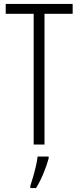

<svg xmlns="http://www.w3.org/2000/svg" viewBox="-20 -734 399 975"><path d="M206 0H151V-664H9V-714H349V-664H206ZM227 71Q217 107 200 148Q183 189 163 221H134V210Q140 192 148 164.5Q156 137 162.5 109Q169 81 171 61H227Z"/></svg>

Font: Noto Sans Thai ExtCond Light
Style: Regular
Weight: 300
Width: 2
Designer: Monotype Design Team
Foundry: Monotype Imaging Inc.
Version: Version 2.002; ttfautohint (v1.8.4.7-5d5b)